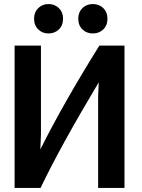

<svg xmlns="http://www.w3.org/2000/svg" viewBox="-20 -921 698 947"><path d="M594 6H464V-446L467 -515Q277 -197 180 6H52V-696H182V-257L179 -184Q290 -407 470 -696H594ZM291 -829Q291 -796 270.5 -776Q250 -756 219 -756Q189 -756 168.5 -776Q148 -796 148 -829Q148 -861 168.5 -881Q189 -901 219 -901Q250 -901 270.5 -881Q291 -861 291 -829ZM510 -829Q510 -796 489.5 -776Q469 -756 438 -756Q407 -756 386.5 -776Q366 -796 366 -829Q366 -861 386.5 -881Q407 -901 438 -901Q469 -901 489.5 -881Q510 -861 510 -829Z"/></svg>

Font: Repo
Style: DemiBold
Weight: 600
Designer: Stefan Peev
Foundry: Context Ltd
Version: Version 001.000